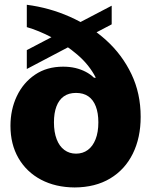

<svg xmlns="http://www.w3.org/2000/svg" viewBox="-20 -784 641 815"><path d="M454.1 -680.7 93.8 -491.2V-571.3L454.1 -759.8ZM296.9 11.7Q215.8 11.2 154.3 -21.2Q92.8 -53.7 58.6 -112.5Q24.4 -171.4 24.4 -250Q24.4 -318.8 51.5 -376Q78.6 -433.1 128.7 -467Q178.7 -501 248 -501Q275.9 -501 299.8 -495.4Q323.7 -489.7 343.8 -479.2Q363.8 -468.8 378.9 -454.1H386.7Q358.9 -508.8 308.3 -552Q257.8 -595.2 200.4 -625Q143.1 -654.8 93.8 -668.9V-763.7Q189 -751.5 275.9 -713.1Q362.8 -674.8 430.7 -613.3Q498.5 -551.8 537.8 -469.7Q577.1 -387.7 577.1 -288.1Q577.1 -199.2 543.7 -131.6Q510.3 -64 447.5 -26.4Q384.8 11.2 296.9 11.7ZM302.7 -131.8Q331.5 -131.8 352.8 -147.5Q374 -163.1 385.7 -192.9Q397.5 -222.7 397.5 -264.6Q397.5 -304.2 386.7 -332.3Q376 -360.4 355 -375Q334 -389.6 302.7 -389.6Q271.5 -389.6 250.7 -374.8Q230 -359.9 219.5 -332Q209 -304.2 209 -264.6Q209 -223.1 220.5 -193.1Q231.9 -163.1 253.2 -147.5Q274.4 -131.8 302.7 -131.8Z"/></svg>

Font: Inter 28pt Black
Style: Regular
Weight: 900
Designer: Rasmus Andersson
Foundry: rsms
Version: Version 4.001;git-66647c0bb